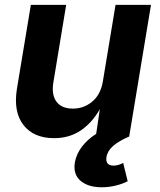

<svg xmlns="http://www.w3.org/2000/svg" viewBox="-20 -566 663 796"><path d="M204.6 6.8Q119.6 6.8 77.1 -47.9Q34.7 -102.5 50.3 -198.7L107.9 -545.9H254.4L201.2 -224.1Q192.9 -173.3 214.1 -144.5Q235.4 -115.7 282.2 -115.7Q328.1 -115.7 363 -145.3Q397.9 -174.8 406.7 -230L459 -545.9H606L515.6 0H377L394 -113.3Q360.8 -55.7 313.7 -24.4Q266.6 6.8 204.6 6.8ZM402.3 210.4Q345.2 210.4 313.7 183.3Q282.2 156.2 290.5 106.9Q296.4 72.8 319.8 42Q343.3 11.2 378.4 -10.7L515.6 0Q473.1 18.1 449.5 38.6Q425.8 59.1 421.4 85Q416 120.6 451.2 120.6Q461.4 120.6 471.7 117.4Q481.9 114.3 490.7 109.4L509.3 185.5Q489.7 195.8 460.9 203.1Q432.1 210.4 402.3 210.4Z"/></svg>

Font: Inter
Style: Bold Italic
Weight: 700
Italic angle: -9.39999°
Designer: Rasmus Andersson
Foundry: rsms
Version: Version 4.001;git-9221beed3